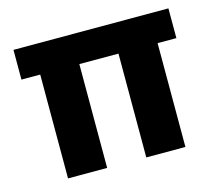

<svg xmlns="http://www.w3.org/2000/svg" viewBox="-80 -611 806 711"><g transform="rotate(-15 323.5 -256.0)"><path d="M98 0V-398H26V-512H620V-398H548V0H398V-398H248V0Z"/></g></svg>

Font: DM Sans 12pt Black
Style: Regular
Weight: 900
Version: Version 4.004;gftools[0.9.30]